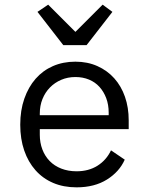

<svg xmlns="http://www.w3.org/2000/svg" viewBox="-20 -793 640 825"><path d="M252 -599 141 -742 187 -773 304 -656 421 -773 463 -742 352 -599ZM309 12Q253 12 208.5 -7Q164 -26 132.5 -61.5Q101 -97 84 -146.5Q67 -196 67 -257Q67 -319 84.5 -369Q102 -419 133 -454.5Q164 -490 207.5 -509Q251 -528 304 -528Q356 -528 398.5 -509Q441 -490 471 -456.5Q501 -423 517 -377Q533 -331 533 -276V-238H151V-214Q151 -180 162 -151Q173 -122 193.5 -101Q214 -80 243.5 -68.5Q273 -57 309 -57Q361 -57 399 -81Q437 -105 457 -147L516 -107Q493 -55 439.5 -21.5Q386 12 309 12ZM304 -462Q271 -462 243 -450Q215 -438 194.5 -417Q174 -396 162.5 -367.5Q151 -339 151 -305V-298H447V-309Q447 -343 436.5 -371Q426 -399 407.5 -419.5Q389 -440 362.5 -451Q336 -462 304 -462Z"/></svg>

Font: PlemolJP35 Console
Style: Regular
Weight: 400
Version: v2.0.3; ttfautohint (v1.8.4.7-5d5b-dirty) -l 6 -r 45 -G 200 